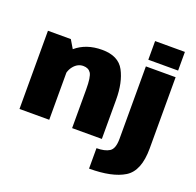

<svg xmlns="http://www.w3.org/2000/svg" viewBox="-167 -962 1396 1368"><g transform="rotate(20 531.0 -277.5)"><path d="M37 0H262.5V-357.5Q270 -384.5 286 -404.5Q317 -443.5 360.5 -443.5Q399.5 -443.5 417.8 -415.8Q436 -388 436 -293V0H661.5V-297Q661.5 -428 616.2 -512.8Q571 -597.5 447 -597.5Q327 -597.5 248 -530L210.5 -593H37ZM648 230Q823 230 914 174Q1005 118 1005 -52.5V-593H779.5V-43.5Q779.5 31.5 745.2 53.2Q711 75 648 75ZM779.5 -785V-643.5H1005.5V-785Z"/></g></svg>

Font: Anybody Thin Black
Style: Regular
Weight: 900
Version: Version 1.113;gftools[0.9.25]